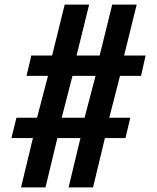

<svg xmlns="http://www.w3.org/2000/svg" viewBox="-20 -820 688 840"><path d="M72 0 124 -216H30L52 -305H142L190 -488H96L117 -577H208L263 -800H370L315 -577H416L471 -800H578L523 -577H617L597 -488H505L458 -305H550L529 -216H439L387 0H280L332 -216H231L179 0ZM250 -305H350L398 -488H297Z"/></svg>

Font: Big Shoulders Display
Style: Bold
Weight: 700
Designer: Patric King
Foundry: XO Type Co
Version: Version 1.000; ttfautohint (v1.8.2)